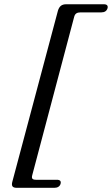

<svg xmlns="http://www.w3.org/2000/svg" viewBox="-20 -775 536 920"><path d="M335.3 -693.9 134.4 64.8Q131.2 76.4 135.4 81.4Q139.5 86.4 152.8 86.4H252.2Q275.7 86.4 270.1 106.2Q267.6 114.8 259.9 119.9Q252.2 125 240.5 125H60.6Q44.3 125 39.6 117.5Q34.9 110.1 39.4 94.6L257.7 -724.2Q262.6 -739.9 271.9 -747.2Q281.2 -754.6 297.2 -754.6H477.4Q489.1 -754.6 493.4 -749.4Q497.7 -744.2 495.2 -735.3Q489 -715.7 465.6 -715.7H366Q352.9 -715.7 345.6 -710.7Q338.3 -705.7 335.3 -693.9Z"/></svg>

Font: Fraunces Wonky
Style: Italic
Weight: 900
Italic angle: -16°
Version: Version 1.000;[b76b70a41]